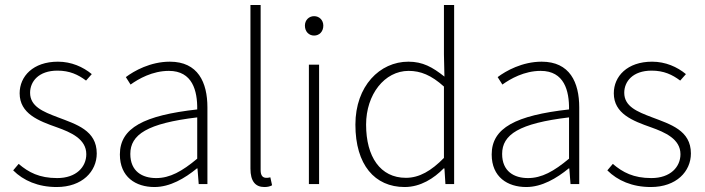

<svg xmlns="http://www.w3.org/2000/svg" viewBox="-20 -740 2833 772"><path d="M208 12C311 12 369 -51 369 -123C369 -216 287 -240 211 -269C153 -291 101 -312 101 -367C101 -412 135 -456 211 -456C260 -456 294 -440 326 -416L349 -442C314 -471 267 -492 213 -492C113 -492 59 -433 59 -365C59 -283 135 -254 209 -228C265 -208 327 -181 327 -120C327 -69 287 -24 210 -24C138 -24 95 -47 55 -81L33 -55C74 -14 133 12 208 12Z M601 12C664 12 723 -23 772 -63H774L779 0H814V-308C814 -409 776 -492 663 -492C585 -492 519 -455 486 -430L505 -400C537 -423 593 -455 659 -455C754 -455 774 -375 773 -300C559 -276 462 -226 462 -119C462 -28 526 12 601 12ZM608 -24C552 -24 504 -51 504 -121C504 -199 572 -244 773 -268V-102C712 -51 663 -24 608 -24Z M1043 12C1055 12 1065 10 1074 5L1067 -27C1059 -25 1055 -25 1051 -25C1037 -25 1028 -33 1028 -56V-720H987V-62C987 -11 1007 12 1043 12Z M1222 0H1263V-480H1222ZM1243 -597C1264 -597 1280 -613 1280 -637C1280 -659 1264 -675 1243 -675C1222 -675 1206 -659 1206 -637C1206 -613 1222 -597 1243 -597Z M1607 12C1671 12 1725 -23 1764 -63H1767L1771 0H1806V-720H1765V-521L1767 -432C1719 -470 1680 -492 1622 -492C1507 -492 1409 -394 1409 -239C1409 -77 1487 12 1607 12ZM1612 -25C1509 -25 1452 -110 1452 -239C1452 -360 1526 -455 1623 -455C1671 -455 1714 -438 1765 -392V-105C1714 -53 1666 -25 1612 -25Z M2096 12C2159 12 2218 -23 2267 -63H2269L2274 0H2309V-308C2309 -409 2271 -492 2158 -492C2080 -492 2014 -455 1981 -430L2000 -400C2032 -423 2088 -455 2154 -455C2249 -455 2269 -375 2268 -300C2054 -276 1957 -226 1957 -119C1957 -28 2021 12 2096 12ZM2103 -24C2047 -24 1999 -51 1999 -121C1999 -199 2067 -244 2268 -268V-102C2207 -51 2158 -24 2103 -24Z M2597 12C2700 12 2758 -51 2758 -123C2758 -216 2676 -240 2600 -269C2542 -291 2490 -312 2490 -367C2490 -412 2524 -456 2600 -456C2649 -456 2683 -440 2715 -416L2738 -442C2703 -471 2656 -492 2602 -492C2502 -492 2448 -433 2448 -365C2448 -283 2524 -254 2598 -228C2654 -208 2716 -181 2716 -120C2716 -69 2676 -24 2599 -24C2527 -24 2484 -47 2444 -81L2422 -55C2463 -14 2522 12 2597 12Z"/></svg>

Font: Source Sans Pro Light
Style: Regular
Weight: 300
Designer: Paul D. Hunt
Foundry: Adobe Systems Incorporated
Version: Version 3.006;hotconv 1.0.111;makeotfexe 2.5.65597